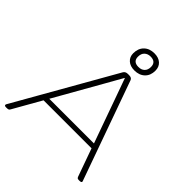

<svg xmlns="http://www.w3.org/2000/svg" viewBox="-252 -1073 1231 1231"><g transform="rotate(45 363.5 -457.0)"><path d="M6 2Q-8 2 -8 -7Q-8 -11 -4 -17L377 -686Q386 -702 408 -702H419Q442 -702 448 -686L687 -17Q688 -15 689 -12Q690 -9 690 -7Q690 2 673 2H668Q658 2 654.5 -0.5Q651 -3 648 -10L580 -200H145L37 -10Q33 -2 27.5 0Q22 2 11 2ZM345 -552 164 -233H569L455 -552L413 -669H411ZM421 -747Q383 -747 360.5 -767Q338 -787 338 -820Q338 -864 364.5 -890Q391 -916 435 -916Q473 -916 495.5 -896Q518 -876 518 -841Q518 -798 491.5 -772.5Q465 -747 421 -747ZM424 -781Q450 -781 465.5 -796Q481 -811 481 -838Q481 -884 432 -884Q407 -884 391 -869Q375 -854 375 -826Q375 -781 424 -781Z"/></g></svg>

Font: Asap Expanded Expanded Thin
Style: Italic
Weight: 100
Width: 7
Italic angle: -6°
Designer: Pablo Cosgaya
Foundry: Omnibus-Type
Version: Version 3.001; ttfautohint (v1.8.4.7-5d5b)